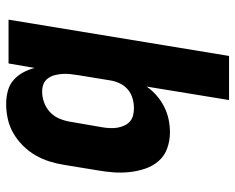

<svg xmlns="http://www.w3.org/2000/svg" viewBox="-92 -486 783 640"><g transform="rotate(-90 300.0 -166.5)"><path d="M286 205 331 -70Q331 -70 331 -70Q331 -70 331 -70Q318 -51 300.5 -36Q283 -21 263 -11Q243 -1 221.5 3.5Q200 8 178 8Q151 8 125.5 -1Q100 -10 83 -29.5Q66 -49 57.5 -74Q49 -99 46 -125.5Q43 -152 45 -180Q47 -208 52 -235L70 -345Q74 -370 81.5 -394Q89 -418 102 -440.5Q115 -463 134 -482Q153 -501 175.5 -514Q198 -527 223 -532.5Q248 -538 273 -538Q295 -538 316 -532.5Q337 -527 352.5 -513.5Q368 -500 378 -481.5Q388 -463 393 -443L408 -530H554L433 205ZM259 -112Q275 -112 291 -116.5Q307 -121 320 -131.5Q333 -142 340.5 -157Q348 -172 351 -188L369 -298Q371 -311 372.5 -324.5Q374 -338 373 -351Q372 -364 369 -376Q366 -388 358.5 -398.5Q351 -409 339.5 -413.5Q328 -418 314 -418Q296 -418 278 -411.5Q260 -405 246 -392Q232 -379 224.5 -361.5Q217 -344 214 -326L195 -216Q193 -203 192.5 -190.5Q192 -178 194 -166.5Q196 -155 201 -144Q206 -133 214.5 -125.5Q223 -118 234.5 -115Q246 -112 259 -112Z"/></g></svg>

Font: Iosevka Curly Heavy Extended
Style: Italic
Weight: 900
Width: 7
Italic angle: -9°
Monospace: yes
Designer: Belleve Invis
Foundry: Belleve Invis
Version: Version 11.1.0; ttfautohint (v1.8.3)